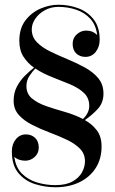

<svg xmlns="http://www.w3.org/2000/svg" viewBox="-20 -780 486 810"><path d="M408.5 -162Q408.5 -110 383.8 -71.2Q359 -32.5 315 -11.2Q271 10 213.5 10Q169.5 10 127.2 -3.5Q85 -17 57.5 -50Q30 -83 30 -141Q30 -172 46.8 -192.5Q63.5 -213 89.5 -213Q112.5 -213 128 -198.5Q143.5 -184 143.5 -157Q143.5 -133 126 -117.5Q108.5 -102 86.5 -102Q73.5 -102 61 -106.2Q48.5 -110.5 40.5 -118.5Q46.5 -73 73 -47Q99.5 -21 137 -10Q174.5 1 213.5 1Q258 1 285.5 -14.2Q313 -29.5 325.8 -52.8Q338.5 -76 338.5 -99.5Q338.5 -131.5 316.8 -153.2Q295 -175 260.8 -191Q226.5 -207 188 -221.5Q149.5 -236 115.2 -253.5Q81 -271 59.2 -295.2Q37.5 -319.5 37.5 -355Q37.5 -389 51.8 -415.5Q66 -442 86 -461.5Q106 -481 123.5 -494.5Q96.5 -513.5 79 -540.8Q61.5 -568 61.5 -608Q61.5 -660 87.2 -693.8Q113 -727.5 151 -743.8Q189 -760 226.5 -760Q270.5 -760 310.2 -745.2Q350 -730.5 375.2 -698Q400.5 -665.5 400.5 -612.5Q400.5 -582 383.8 -561Q367 -540 340.5 -540Q317.5 -540 302 -554.2Q286.5 -568.5 286.5 -595.5Q286.5 -619.5 304 -635.2Q321.5 -651 343.5 -651Q371.5 -651 390 -632Q385 -674.5 361 -700.8Q337 -727 301.5 -739Q266 -751 226.5 -751Q195 -751 169.5 -737Q144 -723 129 -701.2Q114 -679.5 114 -656Q114 -624 135.8 -601.8Q157.5 -579.5 192 -562.8Q226.5 -546 265.2 -530Q304 -514 338.5 -495Q373 -476 394.8 -449.8Q416.5 -423.5 416.5 -385Q416.5 -347 393.2 -321.2Q370 -295.5 338 -273.5Q369 -256 388.8 -229.8Q408.5 -203.5 408.5 -162ZM91.5 -417Q91.5 -384 115 -364.5Q138.5 -345 175.5 -332.2Q212.5 -319.5 253.8 -307.8Q295 -296 330 -278Q356.5 -303.5 356.5 -333Q356.5 -367 333.8 -388.2Q311 -409.5 275.2 -424.5Q239.5 -439.5 200.5 -454.5Q161.5 -469.5 129 -491Q117.5 -479.5 104.5 -460.2Q91.5 -441 91.5 -417Z"/></svg>

Font: Bodoni* 24pt
Style: Regular
Weight: 400
Version: Version 2.3